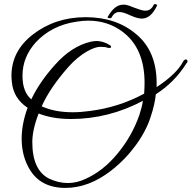

<svg xmlns="http://www.w3.org/2000/svg" viewBox="-20 -839 937 939"><path d="M524 -5C616 -76 688 -177 716 -265C731 -309 739 -347 742 -378C802 -416 852 -466 891 -528C907 -543 888 -559 876 -539C856 -499 813 -457 746 -413V-433C746 -536 713 -616 647 -671C582 -727 499 -755 399 -755C299 -755 212 -726 139 -669C70 -615 36 -548 36 -468C36 -458 37 -448 38 -438C43 -385 68 -343 115 -312C76 -207 73 -96 126 -9C162 50 220 80 300 80C376 80 451 52 524 -5ZM687 -434C687 -417 686 -399 685 -381C602 -336 513 -308 418 -296C389 -292 361 -290 335 -290C276 -290 226 -300 184 -319C211 -380 255 -444 314 -511C374 -579 439 -610 470 -610C486 -610 497 -609 504 -606C524 -600 530 -611 516 -619C475 -644 443 -639 424 -635C362 -621 303 -583 248 -521C197 -464 159 -408 133 -353C104 -378 90 -416 90 -469C90 -530 112 -584 155 -632C206 -687 273 -721 354 -733C373 -736 392 -738 411 -738C475 -738 531 -720 579 -684C651 -630 687 -547 687 -434ZM679 -346C676 -325 670 -302 661 -275C637 -207 602 -145 555 -88C508 -31 456 10 398 36C341 63 281 63 221 35C166 8 138 -52 138 -144C138 -183 148 -230 169 -284C214 -266 267 -257 327 -257C450 -257 568 -287 679 -346ZM525 -753C545 -789 570 -786 619 -763C642 -753 660 -748 673 -748C704 -748 729 -770 749 -814L747 -816C739 -820 733 -820 732 -816C723 -797 710 -787 693 -787C689 -787 682 -784 638 -801C594 -820 585 -816 581 -816C554 -816 529 -796 506 -755C506 -753 508 -751 512 -750C516 -750 525 -749 525 -753Z"/></svg>

Font: VL Great Vibes
Style: Regular
Weight: 400
Designer: Robert E. Leuschke
Foundry: Robert E. Leuschke
Version: Version 1.001